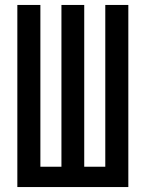

<svg xmlns="http://www.w3.org/2000/svg" viewBox="-20 -755 588 775"><path d="M50 0V-735H143V-82H228V-735H320V-82H405V-735H498V0Z"/></svg>

Font: Iosevka Semi-Condensed Medium
Style: Regular
Weight: 500
Monospace: yes
Designer: Belleve Invis
Foundry: Belleve Invis
Version: Version 27.3.5